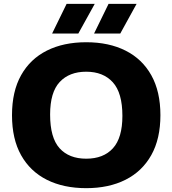

<svg xmlns="http://www.w3.org/2000/svg" viewBox="-20 -970 898 1000"><path d="M429 10Q311 10 224.2 -33.5Q137.5 -77 90 -161.5Q42.5 -246 42.5 -370Q42.5 -494 90 -578.5Q137.5 -663 224.2 -706.5Q311 -750 429 -750Q547.5 -750 634.2 -706.2Q721 -662.5 768.2 -577.8Q815.5 -493 815.5 -370Q815.5 -247 768 -162.2Q720.5 -77.5 633.8 -33.8Q547 10 429 10ZM429 -143.5Q519 -143.5 568.2 -197.8Q617.5 -252 617.5 -366.5Q617.5 -486.5 567.5 -541.5Q517.5 -596.5 429 -596.5Q341 -596.5 291 -543Q241 -489.5 241 -373.5Q241 -252.5 290.2 -198Q339.5 -143.5 429 -143.5ZM470 -795.5 545.5 -950H691.5L606.5 -795.5ZM251.5 -795.5 327 -950H473.5L388 -795.5Z"/></svg>

Font: Encode Sans Semi Expanded ExtraBold
Style: Regular
Weight: 800
Width: 6
Designer: Multiple Designers
Foundry: Impallari Type
Version: Version 3.000; ttfautohint (v1.8.3) -l 8 -r 50 -G 200 -x 14 